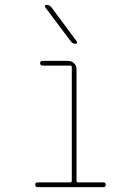

<svg xmlns="http://www.w3.org/2000/svg" viewBox="-20 -770 540 790"><path d="M134.8 0Q125 0 125 -9.8Q125 -19.5 134.8 -19.5H269.5Q274.4 -19.5 275.4 -25.4V-495.1Q275.4 -500 269.5 -500H155.3Q145.5 -500 145 -509.8Q144.5 -519.5 155.3 -519.5H259.8Q274.4 -519.5 284.7 -509.8Q294.9 -500 294.9 -485.4V-25.4Q294.9 -20.5 299.8 -19.5H405.3Q415 -19.5 415 -9.8Q415 0 405.3 0ZM271.5 -599.6 166 -740.2Q164.1 -743.2 165.5 -746.6Q167 -750 170.9 -750Q182.6 -750 191.4 -740.2L295.9 -599.6Q297.9 -596.7 296.4 -593.3Q294.9 -589.8 291 -589.8Q279.3 -589.8 271.5 -599.6Z"/></svg>

Font: Rounded-X Mgen+ 1m thin
Style: Regular
Weight: 100
Designer: [Source Han Sans]
Ryoko NISHIZUKA  (kana & ideographs); Paul D. Hunt (Latin, Greek & Cyrillic); Wenlong ZHANG  (bopomofo
Version: Version 1.059.20150602